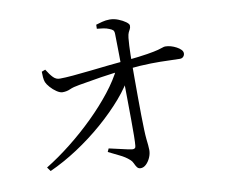

<svg xmlns="http://www.w3.org/2000/svg" viewBox="-84 -874 1168 995"><g transform="rotate(-10 500.0 -376.5)"><path d="M432.2 -112.6Q462.5 -106.3 496.3 -98.1Q530 -90 550.4 -86.8Q569.7 -84.5 570.7 -101.4Q572.5 -117.7 573 -154.5Q573.5 -191.3 573.1 -239.2Q572.7 -287.1 572.2 -338.3Q571.7 -389.4 571.2 -436Q570.7 -482.6 570.5 -515.3Q570.5 -544.6 570 -577.7Q569.5 -610.8 569 -640.7Q568.5 -670.5 568.1 -690.6Q567.9 -705.2 562.3 -710.9Q556.7 -716.5 543.3 -721.6Q529.9 -727.5 513.1 -730Q496.3 -732.5 479.5 -733.9L480.1 -755.2Q493.3 -759.3 512.9 -764.5Q532.4 -769.7 552.9 -769.7Q575.3 -769.7 597.9 -760.7Q620.5 -751.8 636 -740.4Q651.4 -729 651.4 -720.7Q651.4 -709.7 647.6 -702.9Q643.8 -696.1 639.4 -687Q635 -677.9 632.8 -658.7Q631.1 -641.9 629.8 -618Q628.5 -594.2 628.2 -570.5Q627.9 -546.8 627.7 -528Q627.5 -496 627.5 -448.8Q627.5 -401.6 627.7 -350.6Q627.9 -299.6 628.5 -253.3Q629.1 -207.1 630.3 -177Q631.3 -146.8 633.3 -127.2Q635.3 -107.7 636.8 -94.3Q638.3 -80.8 638.3 -68.3Q638.3 -47.8 629.5 -28.1Q620.7 -8.3 607.2 4.5Q593.7 17.2 578.6 17.2Q566.1 17.2 559.3 7.8Q552.5 -1.6 547.3 -13.8Q542 -26 531.7 -34.5Q511.5 -52.9 480.9 -67.4Q450.2 -81.8 424.3 -95.3ZM159.9 -564.2 179.3 -571.6Q196.8 -543.1 212.1 -527.5Q227.4 -512 247.3 -512.8Q272.7 -512.8 315.9 -516.5Q359.2 -520.2 410.5 -526Q461.8 -531.8 511.9 -537.1Q562.1 -542.5 601.1 -545.7Q673.8 -553 714.1 -559.6Q754.3 -566.2 772.9 -571.3Q791.5 -576.3 798.7 -579.2Q806 -582.1 812.7 -582.1Q826.8 -582.1 841.9 -577.8Q857 -573.4 870.8 -566Q884.6 -558.6 893.2 -549.7Q901.8 -540.8 901.8 -530.8Q901.8 -520.8 895.1 -513.3Q888.4 -505.7 876.7 -505.7Q853.1 -505.7 815.6 -507.3Q778.2 -509 724.4 -508.2Q670.6 -507.4 596.7 -499.8Q527.2 -493.8 457.8 -482.8Q388.4 -471.8 339.5 -463Q307.2 -457.7 288.8 -449.3Q270.5 -440.8 247.9 -440.8Q235 -440.8 217.3 -452.6Q199.6 -464.4 185.5 -480.6Q171.3 -496.8 166.7 -508.3Q162.3 -519.5 161.1 -535.5Q159.9 -551.5 159.9 -564.2ZM116 -49.4 100.7 -70.5Q166.7 -111 233.2 -163.7Q299.8 -216.3 360.2 -275.6Q420.7 -335 468.8 -396.1Q516.9 -457.2 544.9 -515.4L602.4 -517.8L600.6 -469.7Q572.7 -413.9 521.1 -354Q469.4 -294.2 403 -236.5Q336.5 -178.8 262.6 -130.4Q188.7 -82.1 116 -49.4Z"/></g></svg>

Font: Noto Serif TC
Style: Regular
Weight: 200
Designer: Ryoko NISHIZUKA 西塚涼子 (kana & ideographs); Frank Grießhammer (Latin, Greek & Cyrillic); Wenlong ZHANG 张文龙 (bopomofo); San
Foundry: Adobe
Version: Version 2.001;hotconv 1.1.0;makeotfexe 2.6.0